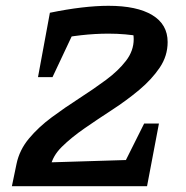

<svg xmlns="http://www.w3.org/2000/svg" viewBox="-20 -642 640 662"><path d="M21 0 37 -77Q47 -125 80 -164.5Q113 -204 159 -238Q205 -272 254 -303.5Q303 -335 345.5 -366.5Q388 -398 414.5 -432.5Q441 -467 441 -507Q441 -544 416 -567L470 -516Q440 -521 412 -523.5Q384 -526 354 -526Q261 -526 160 -504L152 -598Q210 -610 261 -616Q312 -622 354 -622Q452 -622 505 -590Q558 -558 558 -497Q558 -449 530.5 -408.5Q503 -368 460 -332Q417 -296 367 -263.5Q317 -231 271.5 -199.5Q226 -168 193.5 -136Q161 -104 154 -67L140 0ZM65 0 81 -80 472 -92 455 0ZM369 0 477 -216H528L487 0ZM111 -376 152 -598 266 -599 161 -376Z"/></svg>

Font: Piazzolla Thin
Style: Bold Italic
Weight: 700
Italic angle: -11.3°
Version: Version 2.005